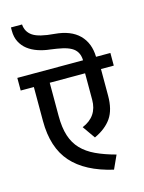

<svg xmlns="http://www.w3.org/2000/svg" viewBox="-145 -997 816 1086"><g transform="rotate(-15 262.5 -454.0)"><path d="M535 -633V-559H460V-403Q460 -321 427 -273Q394 -225 327 -194L275 -268Q367 -306 367 -404V-559H160V-365Q160 -296 175.5 -248Q191 -200 223 -166.5Q255 -133 304 -110Q353 -87 420 -69L384 10Q224 -27 145.5 -115.5Q67 -204 67 -360V-559H-10V-633H375Q374 -661 363 -680Q352 -699 331 -710.5Q310 -722 280.5 -728.5Q251 -735 212 -740Q174 -744 140.5 -755.5Q107 -767 82.5 -786Q58 -805 43.5 -833Q29 -861 29 -899V-918H94Q97 -874 132.5 -850Q168 -826 258 -819Q352 -811 400.5 -762.5Q449 -714 451 -633Z"/></g></svg>

Font: Mukta Medium
Style: Regular
Weight: 500
Designer: Girish Dalvi and Yashodeep Gholap
Foundry: Ek Type
Version: Version 2.538;PS 1.002;hotconv 16.6.51;makeotf.lib2.5.65220;